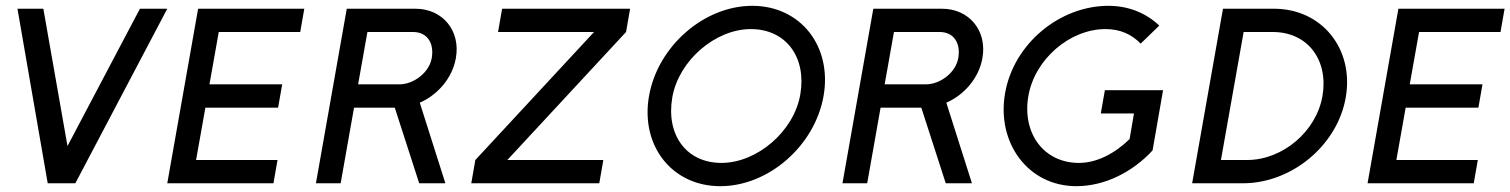

<svg xmlns="http://www.w3.org/2000/svg" viewBox="-20 -630 5192 660"><path d="M239 0 555 -600H461L212 -128L129 -600H40L144 0Z M555 0H920L934 -80H654L686 -260H936L950 -340H700L732 -520H1012L1026 -600H661Z M1423 -277C1485 -304 1535 -362 1547 -430C1564 -524 1502 -600 1408 -600H1172L1066 0H1151L1197 -260H1337L1421 0H1511ZM1400 -520C1450 -520 1473 -480 1464 -430C1455 -380 1402 -340 1352 -340H1211L1243 -520Z M2054 -80H1724L2132 -520L2146 -600H1706L1692 -520H2022L1614 -80L1600 0H2040Z M2291 -295C2313 -422 2439 -530 2561 -530C2683 -530 2753 -432 2731 -305C2709 -178 2582 -70 2460 -70C2338 -70 2269 -168 2291 -295ZM2211 -300C2181 -129 2290 10 2456 10C2622 10 2781 -129 2811 -300C2841 -471 2732 -610 2566 -610C2400 -610 2241 -471 2211 -300Z M3233 -277C3295 -304 3345 -362 3357 -430C3374 -524 3312 -600 3218 -600H2982L2876 0H2961L3007 -260H3147L3231 0H3321ZM3210 -520C3260 -520 3283 -480 3274 -430C3265 -380 3212 -340 3162 -340H3021L3053 -520Z M3863 -152C3815 -105 3753 -70 3689 -70C3567 -70 3493 -173 3515 -300C3537 -427 3658 -530 3780 -530C3831 -530 3870 -512 3901 -480L3965 -542C3921 -584 3861 -610 3790 -610C3624 -610 3465 -481 3435 -310C3405 -139 3514 10 3680 10C3778 10 3874 -39 3942 -113L3978 -320H3778L3764 -240H3878L3863 -152Z M4355 -520C4477 -520 4547 -422 4526 -300C4505 -178 4389 -80 4267 -80H4177L4255 -520ZM4253 0C4419 0 4577 -129 4606 -295C4635 -461 4525 -600 4359 -600H4184L4078 0Z M4681 0H5046L5060 -80H4780L4812 -260H5062L5076 -340H4826L4858 -520H5138L5152 -600H4787Z"/></svg>

Font: Gauge
Style: Italic
Weight: 400
Italic angle: -80°
Designer: Daniel Pimley
Foundry: Daniel Pimley
Version: Version 1.000;PS 001.001;hotconv 1.0.56